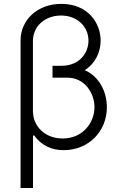

<svg xmlns="http://www.w3.org/2000/svg" viewBox="-20 -757 630 982"><path d="M526.6 -209.2C526.3 -282.3 492.5 -362.9 413.7 -398.1C468.8 -433.6 494.7 -491.5 494.7 -549.4C494.7 -639.2 429.7 -737.2 294 -737.2C170.5 -737.2 84.9 -654.1 85.2 -550.1V204.5H148.8V-62.5L154.5 -65C196.7 -6.7 251.4 11 305.4 11C434.7 11 527 -86.3 526.6 -209.2ZM300.8 -48.7C206.7 -48.7 148.4 -114.3 148.8 -187.5L148.4 -176.8V-546.5C148.4 -625.7 212.7 -677.6 292.3 -677.6C376.1 -677.6 432.5 -619.7 432.5 -549.4C432.5 -486.5 386.7 -420.5 294.4 -420.5H248.6V-359.7H325.6C411.2 -359.7 462.7 -283.4 463.1 -209.2C463.4 -127.5 401.3 -48.7 300.8 -48.7Z"/></svg>

Font: TID UI Light
Style: Regular
Weight: 300
Designer: The TID Project Authors
Foundry: Bakken & Bæck
Version: Version 1.001;hotconv 1.0.109;makeotfexe 2.5.65596